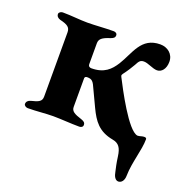

<svg xmlns="http://www.w3.org/2000/svg" viewBox="-112 -540 776 804"><g transform="rotate(20 276.5 -138.0)"><path d="M38 3C77 3 115 -2 150 -2C185 -2 229 2 267 2C275 2 283 -2 283 -11C283 -22 276 -26 265 -30C230 -41 217 -49 217 -68V-195C217 -201 221 -204 228 -204C250 -204 256 -196 269 -166L303 -94C327 -44 352 -7 417 5C445 10 457 26 462 64C466 94 470 110 474 128C477 146 485 162 499 162C512 162 524 150 524 126C525 67 548 4 548 -44C548 -50 543 -51 537 -51C528 -51 519 -46 509 -46C466 -51 384 -210 362 -253C359 -260 358 -260 363 -268C377 -286 390 -307 398 -321C408 -341 414 -347 429 -347C448 -347 472 -331 492 -331C512 -331 529 -350 529 -382C529 -417 501 -438 469 -438C383 -438 371 -362 335 -305C314 -272 288 -245 231 -245C223 -245 217 -249 217 -258V-351C217 -370 228 -380 263 -391C274 -395 282 -399 282 -410C282 -419 274 -423 266 -423C227 -423 185 -419 150 -419C115 -419 78 -424 39 -424C32 -424 22 -419 22 -411C22 -401 29 -394 40 -391C73 -383 86 -375 86 -352V-66C86 -44 72 -38 39 -30C28 -27 21 -20 21 -10C21 -2 31 3 38 3Z"/></g></svg>

Font: EB Garamond
Style: Bold
Weight: 700
Designer: Georg Duffner and Octavio Pardo
Foundry: Georg Duffner
Version: Version 1.000;PS 001.000;hotconv 1.0.88;makeotf.lib2.5.64775